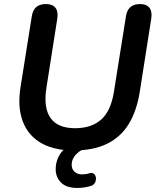

<svg xmlns="http://www.w3.org/2000/svg" viewBox="-20 -733 778 948"><path d="M341 10Q274 10 220.5 -9.5Q167 -29 131.5 -68.5Q96 -108 82.5 -167.5Q69 -227 82 -307L137 -653Q142 -684 159.5 -698.5Q177 -713 207 -713Q239 -713 253.5 -695Q268 -677 263 -642L209 -298Q194 -201 229.5 -150.5Q265 -100 350 -100Q432 -100 479.5 -142.5Q527 -185 542 -277L602 -653Q607 -684 624.5 -698.5Q642 -713 672 -713Q703 -713 717.5 -695Q732 -677 727 -642L670 -279Q655 -185 615.5 -120.5Q576 -56 508.5 -23Q441 10 341 10ZM362 195Q308 195 281.5 168.5Q255 142 255 103Q255 55 283.5 18.5Q312 -18 367 -42L401 0Q380 8 365 20.5Q350 33 342 48Q334 63 334 81Q334 102 348 115Q362 128 385 128Q393 128 401 127Q409 126 419 123Q435 118 443.5 125Q452 132 453.5 144.5Q455 157 449.5 168Q444 179 432 184Q417 189 398.5 192Q380 195 362 195Z"/></svg>

Font: Nunito ExtraLight
Style: Italic
Weight: 200
Italic angle: -9°
Designer: Vernon Adams
Foundry: Vernon Adams
Version: Version 3.602